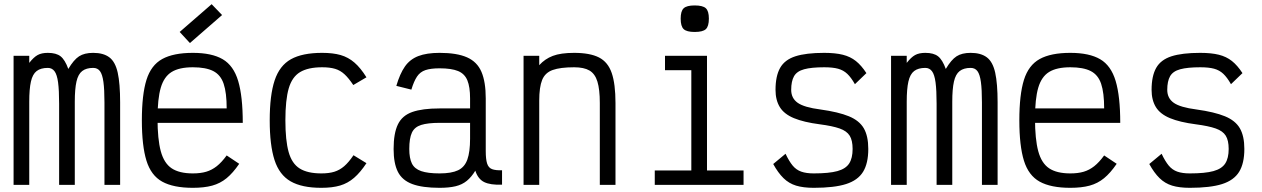

<svg xmlns="http://www.w3.org/2000/svg" viewBox="-20 -885 6040 919"><path d="M45 0V-618H120V-584Q141 -611 160 -621.5Q179 -632 209 -632Q249 -632 270 -615.5Q291 -599 307 -555Q333 -599 358.5 -615.5Q384 -632 426 -632Q475 -632 503.5 -610.5Q532 -589 543.5 -537Q555 -485 555 -395V0H480V-395Q480 -457 475 -493Q470 -529 458.5 -544.5Q447 -560 426 -560Q393 -560 373.5 -545Q354 -530 346 -494.5Q338 -459 338 -398V0H263V-389Q263 -453 258 -490.5Q253 -528 241 -544Q229 -560 209 -560Q175 -560 155.5 -545Q136 -530 128 -494.5Q120 -459 120 -398V0Z M903 14Q810 14 756.5 -15.5Q703 -45 681 -116Q659 -187 659 -309Q659 -432 681 -502.5Q703 -573 756.5 -602.5Q810 -632 903 -632Q994 -632 1046 -601.5Q1098 -571 1120 -497.5Q1142 -424 1142 -297H688V-366H1065Q1065 -441 1050.5 -484Q1036 -527 1000.5 -545Q965 -563 903 -563Q838 -563 801.5 -540.5Q765 -518 749.5 -465Q734 -412 734 -318Q734 -219 749.5 -161.5Q765 -104 801.5 -79.5Q838 -55 903 -55Q940 -55 967 -63Q994 -71 1017.5 -89.5Q1041 -108 1065 -141L1125 -101Q1095 -57 1064.5 -32Q1034 -7 995.5 3.5Q957 14 903 14ZM889 -679 840 -732 993 -865 1043 -813Z M1518 14Q1425 14 1371 -17Q1317 -48 1294 -119Q1271 -190 1271 -309Q1271 -429 1294.5 -500Q1318 -571 1372.5 -601.5Q1427 -632 1522 -632Q1574 -632 1610.5 -621.5Q1647 -611 1676.5 -585.5Q1706 -560 1734 -515L1671 -478Q1649 -511 1629 -529.5Q1609 -548 1584 -555.5Q1559 -563 1522 -563Q1455 -563 1416.5 -540Q1378 -517 1362 -462Q1346 -407 1346 -309Q1346 -213 1361.5 -157.5Q1377 -102 1414.5 -78.5Q1452 -55 1518 -55Q1555 -55 1580.5 -63Q1606 -71 1627.5 -89.5Q1649 -108 1672 -142L1734 -104Q1705 -60 1675 -34Q1645 -8 1608 3Q1571 14 1518 14Z M2084 14Q2002 14 1953.5 -4Q1905 -22 1884.5 -62.5Q1864 -103 1864 -172Q1864 -247 1884.5 -289.5Q1905 -332 1953.5 -349Q2002 -366 2084 -366H2230V-414Q2230 -469 2217 -500.5Q2204 -532 2172.5 -545Q2141 -558 2084 -558Q2042 -558 2016.5 -549.5Q1991 -541 1976 -518.5Q1961 -496 1949 -456L1877 -474Q1894 -532 1918 -566.5Q1942 -601 1982 -616.5Q2022 -632 2084 -632Q2167 -632 2215.5 -610.5Q2264 -589 2284.5 -541Q2305 -493 2305 -414V-162Q2305 -123 2311.5 -102.5Q2318 -82 2335 -75.5Q2352 -69 2383 -70V-1Q2327 1 2297.5 -13.5Q2268 -28 2255 -68Q2237 -38 2214.5 -19.5Q2192 -1 2160.5 6.5Q2129 14 2084 14ZM2084 -55Q2141 -55 2172.5 -70Q2204 -85 2217 -121.5Q2230 -158 2230 -221V-297H2084Q2028 -297 1996 -287Q1964 -277 1951.5 -250Q1939 -223 1939 -172Q1939 -128 1951.5 -102.5Q1964 -77 1996 -66Q2028 -55 2084 -55Z M2486 0V-618H2561V-573Q2588 -603 2626 -617.5Q2664 -632 2728 -632Q2804 -632 2847 -610Q2890 -588 2908 -535.5Q2926 -483 2926 -392V0H2851V-392Q2851 -457 2839.5 -494.5Q2828 -532 2801.5 -547.5Q2775 -563 2728 -563Q2662 -563 2625.5 -550Q2589 -537 2575 -502.5Q2561 -468 2561 -403V0Z M3289 0V-596L3336 -549H3163V-618H3364V0ZM3114 0V-69H3539V0ZM3305 -732Q3267 -732 3252.5 -745.5Q3238 -759 3238 -796Q3238 -832 3252.5 -845.5Q3267 -859 3305 -859Q3344 -859 3358.5 -845.5Q3373 -832 3373 -796Q3373 -759 3358.5 -745.5Q3344 -732 3305 -732Z M3875 14Q3825 14 3790.5 3.5Q3756 -7 3730 -32.5Q3704 -58 3681 -100L3740 -149Q3757 -113 3774 -92.5Q3791 -72 3815 -63.5Q3839 -55 3875 -55Q3948 -55 3988 -66Q4028 -77 4044.5 -102.5Q4061 -128 4061 -172Q4061 -213 4047 -235.5Q4033 -258 3999 -270Q3965 -282 3904 -290Q3827 -300 3780 -319.5Q3733 -339 3712.5 -372.5Q3692 -406 3692 -455Q3692 -521 3714 -560Q3736 -599 3787 -615.5Q3838 -632 3925 -632Q3978 -632 4014 -623Q4050 -614 4076.5 -593Q4103 -572 4127 -535L4072 -482Q4054 -514 4035.5 -531.5Q4017 -549 3991.5 -556Q3966 -563 3925 -563Q3864 -563 3829 -553.5Q3794 -544 3780.5 -520Q3767 -496 3767 -455Q3767 -415 3798 -393Q3829 -371 3907 -361Q3993 -349 4043 -328.5Q4093 -308 4114.5 -271Q4136 -234 4136 -172Q4136 -103 4111 -62.5Q4086 -22 4029.5 -4Q3973 14 3875 14Z M4245 0V-618H4320V-584Q4341 -611 4360 -621.5Q4379 -632 4409 -632Q4449 -632 4470 -615.5Q4491 -599 4507 -555Q4533 -599 4558.5 -615.5Q4584 -632 4626 -632Q4675 -632 4703.5 -610.5Q4732 -589 4743.5 -537Q4755 -485 4755 -395V0H4680V-395Q4680 -457 4675 -493Q4670 -529 4658.5 -544.5Q4647 -560 4626 -560Q4593 -560 4573.5 -545Q4554 -530 4546 -494.5Q4538 -459 4538 -398V0H4463V-389Q4463 -453 4458 -490.5Q4453 -528 4441 -544Q4429 -560 4409 -560Q4375 -560 4355.5 -545Q4336 -530 4328 -494.5Q4320 -459 4320 -398V0Z M5103 14Q5010 14 4956.5 -15.5Q4903 -45 4881 -116Q4859 -187 4859 -309Q4859 -432 4881 -502.5Q4903 -573 4956.5 -602.5Q5010 -632 5103 -632Q5194 -632 5246 -601.5Q5298 -571 5320 -497.5Q5342 -424 5342 -297H4888V-366H5265Q5265 -441 5250.5 -484Q5236 -527 5200.5 -545Q5165 -563 5103 -563Q5038 -563 5001.5 -540.5Q4965 -518 4949.5 -465Q4934 -412 4934 -318Q4934 -219 4949.5 -161.5Q4965 -104 5001.5 -79.5Q5038 -55 5103 -55Q5140 -55 5167 -63Q5194 -71 5217.5 -89.5Q5241 -108 5265 -141L5325 -101Q5295 -57 5264.5 -32Q5234 -7 5195.5 3.5Q5157 14 5103 14Z M5675 14Q5625 14 5590.5 3.5Q5556 -7 5530 -32.5Q5504 -58 5481 -100L5540 -149Q5557 -113 5574 -92.5Q5591 -72 5615 -63.5Q5639 -55 5675 -55Q5748 -55 5788 -66Q5828 -77 5844.5 -102.5Q5861 -128 5861 -172Q5861 -213 5847 -235.5Q5833 -258 5799 -270Q5765 -282 5704 -290Q5627 -300 5580 -319.5Q5533 -339 5512.5 -372.5Q5492 -406 5492 -455Q5492 -521 5514 -560Q5536 -599 5587 -615.5Q5638 -632 5725 -632Q5778 -632 5814 -623Q5850 -614 5876.5 -593Q5903 -572 5927 -535L5872 -482Q5854 -514 5835.5 -531.5Q5817 -549 5791.5 -556Q5766 -563 5725 -563Q5664 -563 5629 -553.5Q5594 -544 5580.5 -520Q5567 -496 5567 -455Q5567 -415 5598 -393Q5629 -371 5707 -361Q5793 -349 5843 -328.5Q5893 -308 5914.5 -271Q5936 -234 5936 -172Q5936 -103 5911 -62.5Q5886 -22 5829.5 -4Q5773 14 5675 14Z"/></svg>

Font: Victor Mono Thin
Style: Regular
Weight: 400
Monospace: yes
Version: Version 1.561;gftools[0.9.30]